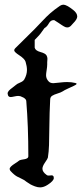

<svg xmlns="http://www.w3.org/2000/svg" viewBox="-20 -814 358 824"><path d="M185.5 -21.5Q168 -9.8 152.3 -9.8Q141.6 -9.8 129.9 -14.2Q118.2 -18.6 110.4 -22.9Q102.5 -27.3 93.8 -33.7Q85 -40 84 -41Q77.1 -44.9 67.9 -49.3Q58.6 -53.7 53.7 -56.2Q48.8 -58.6 41 -64.9Q33.2 -71.3 24.4 -81.1Q21.5 -85.9 21.5 -88.9Q21.5 -93.8 27.3 -99.6Q33.2 -105.5 44.9 -112.8Q56.6 -120.1 59.6 -123Q63.5 -127 71.8 -128.4Q80.1 -129.9 85.9 -130.9Q91.8 -131.8 96.7 -134.8Q101.6 -137.7 101.6 -143.6Q101.6 -274.4 92.8 -379.9Q92.8 -382.8 91.8 -384.8Q90.8 -386.7 88.9 -388.7Q86.9 -390.6 85.4 -392.1Q84 -393.6 81.1 -395Q78.1 -396.5 76.7 -397Q75.2 -397.5 71.3 -399.4Q67.4 -401.4 66.4 -401.4Q63.5 -402.3 57.6 -402.3Q51.8 -402.3 41 -399.9Q30.3 -397.5 26.4 -397.5Q17.6 -397.5 14.6 -404.3Q12.7 -410.2 12.7 -412.1Q12.7 -418.9 18.1 -424.8Q23.4 -430.7 33.7 -438Q43.9 -445.3 47.9 -449.2Q52.7 -454.1 65.9 -459.5Q79.1 -464.8 84 -472.7Q95.7 -493.2 95.7 -513.7Q95.7 -529.3 89.8 -548.8Q85.9 -561.5 63.5 -576.2Q41 -590.8 41 -597.7Q41 -602.5 44.9 -606.4L128.9 -689.5Q140.6 -701.2 160.2 -722.2Q179.7 -743.2 195.8 -757.3Q211.9 -771.5 237.3 -789.1Q245.1 -793.9 252 -793.9Q265.6 -793.9 293.9 -771.5Q311.5 -757.8 311.5 -743.2Q311.5 -731.4 293.9 -713.9Q292 -711.9 288.6 -708Q285.2 -704.1 283.2 -702.1Q281.2 -700.2 277.3 -698.2Q273.4 -696.3 269.5 -696.3H267.6Q264.6 -696.3 261.7 -697.3Q258.8 -698.2 254.4 -700.7Q250 -703.1 245.6 -706.1Q241.2 -709 231.9 -715.3Q222.7 -721.7 212.9 -727.5H209Q197.3 -727.5 189.5 -713.4Q181.6 -699.2 170.9 -693.4Q166 -687.5 160.2 -678.7Q154.3 -669.9 147.9 -662.6Q141.6 -655.3 128.9 -642.6V-609.4Q131.8 -596.7 153.3 -590.8Q174.8 -585 179.7 -576.2Q183.6 -569.3 183.6 -561.5Q183.6 -559.6 183.1 -554.7Q182.6 -549.8 182.6 -546.9V-537.1Q182.6 -528.3 180.2 -513.2Q177.7 -498 177.7 -491.2Q177.7 -475.6 189.5 -463.9Q196.3 -457 209 -457Q214.8 -457 234.9 -459.5Q254.9 -461.9 267.6 -461.9Q287.1 -461.9 302.7 -458Q308.6 -457 308.6 -454.1Q308.6 -451.2 297.4 -445.8Q286.1 -440.4 271 -433.6Q255.9 -426.8 249 -421.9Q241.2 -417 226.6 -412.6Q211.9 -408.2 203.6 -402.8Q195.3 -397.5 195.3 -385.7Q192.4 -329.1 191.9 -274.4Q191.4 -219.7 190.4 -191.4Q189.5 -163.1 185.5 -137.7Q184.6 -132.8 173.3 -116.7Q162.1 -100.6 162.1 -89.8Q162.1 -76.2 179.7 -63.5Q182.6 -60.5 188.5 -60.5Q191.4 -60.5 195.8 -61Q200.2 -61.5 202.1 -61.5Q207 -61.5 210 -56.6Q210.9 -54.7 210.9 -49.8Q210.9 -38.1 185.5 -21.5Z"/></svg>

Font: Isabella
Style: Medium
Weight: 500
Designer: John Stracke
Version: Version 001.202